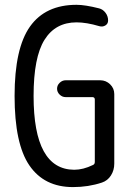

<svg xmlns="http://www.w3.org/2000/svg" viewBox="-20 -760 540 790"><path d="M280.3 9.8Q162.1 9.8 101.1 -79.1Q40 -168 40 -365.2Q40 -561.5 103.5 -650.9Q167 -740.2 294.9 -740.2Q330.1 -740.2 387.7 -725.6Q403.3 -721.7 414.1 -707.5Q424.8 -693.4 424.8 -675.8Q424.8 -662.1 413.6 -655.3Q402.3 -648.4 388.7 -652.3Q335.9 -668 294.9 -668Q208 -668 163.1 -596.2Q118.2 -524.4 118.2 -365.2Q118.2 -62.5 285.2 -61.5Q322.3 -61.5 362.3 -81.1Q370.1 -84 370.1 -93.8V-350.6Q370.1 -359.4 361.3 -360.4H250Q236.3 -360.4 225.6 -370.6Q214.8 -380.9 214.8 -395Q214.8 -409.2 225.6 -419.4Q236.3 -429.7 250 -429.7H392.6Q416 -429.7 433.1 -413.1Q450.2 -396.5 450.2 -373V-86.9Q450.2 -59.6 436.5 -38.1Q422.9 -16.6 399.4 -8.8Q343.8 9.8 280.3 9.8Z"/></svg>

Font: Rounded Mgen+ 1m regular
Style: Regular
Weight: 400
Designer: [Source Han Sans]
Ryoko NISHIZUKA  (kana & ideographs); Paul D. Hunt (Latin, Greek & Cyrillic); Wenlong ZHANG  (bopomofo
Version: Version 1.059.20150602